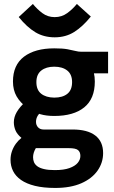

<svg xmlns="http://www.w3.org/2000/svg" viewBox="-20 -741 573 961"><path d="M256.3 199.7Q197.3 199.7 154.8 189.2Q112.3 178.7 85.2 159.7Q58.1 140.6 45.4 115Q32.7 89.4 32.7 59.1Q32.7 36.1 40 15.4Q47.4 -5.4 59.8 -22.2Q72.3 -39.1 87.4 -50.8Q64.9 -69.8 57.1 -89.4Q49.3 -108.9 49.3 -128.9Q49.3 -155.3 64 -180.4Q78.6 -205.6 109.9 -234.4L118.7 -199.2Q81.1 -227.1 63 -258.8Q44.9 -290.5 44.9 -333Q44.9 -415.5 100.1 -457.3Q155.3 -499 251.5 -499Q293.5 -499 317.4 -494.6Q341.3 -490.2 356.9 -486.1Q372.6 -481.9 387.7 -481.9H521V-374H414.6L435.5 -414.6Q454.6 -378.9 454.6 -333Q454.6 -246.6 401.6 -203.6Q348.6 -160.6 251.5 -160.6Q211.9 -160.6 182.6 -169.2Q153.3 -177.7 130.4 -190.9H192.9Q177.7 -176.3 168.9 -161.9Q160.2 -147.5 160.2 -131.3Q160.2 -114.7 170.4 -103.8Q180.7 -92.8 197.8 -92.8H343.3Q418 -92.8 457 -62.7Q496.1 -32.7 496.1 25.4Q496.1 73.2 468.3 113Q440.4 152.8 387 176.3Q333.5 199.7 256.3 199.7ZM254.4 110.4Q299.3 110.4 327.4 100.3Q355.5 90.3 368.9 74.2Q382.3 58.1 382.3 39.6Q382.3 20 370.6 10.3Q358.9 0.5 324.2 0.5H104L195.3 -46.4Q172.9 -22.5 159.2 0.7Q145.5 23.9 145.5 45.9Q145.5 59.1 150.1 70.6Q154.8 82 166.7 91.1Q178.7 100.1 200.2 105.2Q221.7 110.4 254.4 110.4ZM251.5 -252.4Q293.5 -252.4 317.1 -271.5Q340.8 -290.5 340.8 -330.1Q340.8 -368.7 316.7 -387.9Q292.5 -407.2 251.5 -407.2Q210.9 -407.2 186.5 -387.9Q162.1 -368.7 162.1 -330.1Q162.1 -291 186 -272Q210 -252.9 251.5 -252.4ZM253.9 -554.2Q199.2 -554.2 157 -579.6Q114.7 -605 73.7 -655.8L144.5 -721.2Q165.5 -695.3 192.1 -675.3Q218.8 -655.3 253.9 -655.3Q289.1 -655.3 316.7 -675.5Q344.2 -695.8 364.7 -721.2L434.6 -658.2Q393.6 -607.4 351.1 -580.8Q308.6 -554.2 253.9 -554.2Z"/></svg>

Font: Anaheim
Style: Bold
Weight: 700
Version: Version 2.001